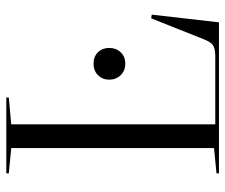

<svg xmlns="http://www.w3.org/2000/svg" viewBox="-74 -656 730 623"><g transform="rotate(-90 291.5 -345.0)"><path d="M40 -682V-690H286V-682L199 -674V-12H420Q444 -12 455 -19Q466 -26 475 -49L543 -220L555 -218L530 0H40V-8L122 -16V-674ZM344 -356Q344 -378 358.5 -392.5Q373 -407 396 -407Q419 -407 433 -392.5Q447 -378 447 -356Q447 -334 433 -319Q419 -304 396 -304Q373 -304 358.5 -319Q344 -334 344 -356Z"/></g></svg>

Font: Libre Caslon Display
Style: Regular
Weight: 400
Designer: Pablo Impallari, Rodrigo Fuenzalida
Foundry: Pablo Impallari, Rodrigo Fuenzalida
Version: Version 1.002; ttfautohint (v1.5)